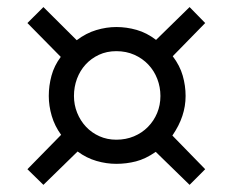

<svg xmlns="http://www.w3.org/2000/svg" viewBox="-20 -556 645 540"><path d="M102.1 -36.1 57.1 -80.1 151.9 -176.8Q133.8 -201.7 125.5 -230Q117.2 -258.3 117.2 -286.1Q117.2 -314.9 124.8 -343Q132.3 -371.1 150.9 -396L57.1 -491.2L102.1 -536.1L195.8 -442.9Q222.2 -462.9 250.7 -471.4Q279.3 -480 307.1 -480Q335.9 -480 364.3 -471.9Q392.6 -463.9 418.9 -443.8L513.2 -536.1L557.1 -491.2L465.8 -397.9Q485.8 -371.6 493.9 -343.3Q502 -314.9 502 -286.1Q502 -257.3 492.9 -230Q483.9 -202.6 464.8 -174.8L557.1 -80.1L513.2 -36.1L418 -128.9Q389.2 -108.9 362.3 -102.1Q335.4 -95.2 307.1 -95.2Q279.3 -95.2 251.5 -103.3Q223.6 -111.3 198.2 -129.9ZM431.2 -286.1Q431.2 -311 422.4 -334Q413.6 -356.9 397.2 -374.3Q380.9 -391.6 357.9 -401.9Q335 -412.1 307.1 -412.1Q280.3 -412.1 258.3 -401.9Q236.3 -391.6 220.7 -374.5Q205.1 -357.4 196.5 -334.5Q188 -311.5 188 -286.1Q188 -261.2 197 -238.8Q206.1 -216.3 221.9 -199.5Q237.8 -182.6 259.5 -172.9Q281.2 -163.1 307.1 -163.1Q334 -163.1 356.7 -172.6Q379.4 -182.1 396 -199Q412.6 -215.8 421.9 -238Q431.2 -260.3 431.2 -286.1Z"/></svg>

Font: Clear Sans
Style: Italic
Weight: 400
Italic angle: -12°
Foundry: Intel Corporation
Version: Version 1.00